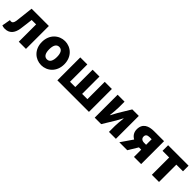

<svg xmlns="http://www.w3.org/2000/svg" viewBox="360 -1970 3371 3371"><g transform="rotate(45 2045.0 -284.5)"><path d="M76 14C189 14 253 -58 272 -185C284 -265 293 -349 303 -430H413V0H591V-569H162C149 -458 138 -345 124 -235C116 -176 94 -154 64 -154C53 -154 44 -157 35 -159L6 1C28 9 49 14 76 14Z M981 14C1125 14 1259 -96 1259 -284C1259 -473 1125 -583 981 -583C836 -583 702 -473 702 -284C702 -96 836 14 981 14ZM981 -130C914 -130 884 -190 884 -284C884 -379 914 -439 981 -439C1047 -439 1077 -379 1077 -284C1077 -190 1047 -130 981 -130Z M1371 0H2155V-569H1978V-139H1847V-569H1677V-139H1546V-569H1371Z M2298 0H2459L2599 -230C2617 -262 2645 -315 2664 -349H2668C2661 -279 2652 -204 2652 -148V0H2824V-569H2662L2523 -339C2506 -306 2476 -254 2458 -220H2454C2461 -289 2470 -365 2470 -421V-569H2298Z M3273 -301H3225C3167 -301 3139 -330 3139 -373C3139 -417 3167 -439 3225 -439H3273ZM3203 -569C3071 -569 2964 -522 2964 -378C2964 -300 3004 -249 3059 -218L2909 0H3107L3216 -180H3273V0H3451V-569Z M3717 0H3895V-430H4060V-569H3552V-430H3717Z"/></g></svg>

Font: Noto Sans T Chinese Black
Style: Bold
Weight: 900
Designer: Ryoko NISHIZUKA (kana & ideographs); Paul D. Hunt (Latin, Greek & Cyrillic); Wenlong ZHANG (bopomofo); Sandoll Communica
Foundry: Adobe Systems Incorporated
Version: Version 1.000;PS 1;hotconv 1.0.78;makeotf.lib2.5.61930